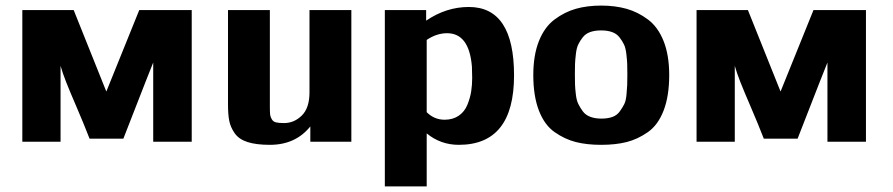

<svg xmlns="http://www.w3.org/2000/svg" viewBox="-20 -508 3200 688"><path d="M60 0V-472H244L361 -180L479 -472H667V0H529V-213V-284L502 -216L422 -11H301Q280 -65 255 -123Q230 -181 217 -214Q204 -247 197 -272V0Z M797 -134V-472H947V-125Q947 -105 948 -97Q949 -89 954 -80.5Q959 -72 969 -69.5Q979 -67 998 -67Q1034 -67 1061.5 -94Q1089 -121 1089 -177V-472H1239V0H1092V-55Q1039 11 947 11Q898 11 867 1Q836 -9 821 -30.5Q806 -52 801.5 -75Q797 -98 797 -134Z M1359 160V-472H1507V-434Q1579 -483 1660 -483Q1822 -483 1822 -238Q1822 11 1624 11Q1559 11 1509 -30V160ZM1509 -365V-308V-106Q1536 -79 1573 -79Q1603 -79 1624 -93.5Q1645 -108 1655 -133Q1665 -158 1668.5 -181Q1672 -204 1672 -229Q1672 -236 1671.5 -249.5Q1671 -263 1671 -270Q1661 -389 1582 -389Q1545 -389 1509 -365Z M1891 -239Q1891 -310 1911 -360.5Q1931 -411 1967 -438Q2003 -465 2043.5 -476.5Q2084 -488 2134 -488Q2184 -488 2225 -476.5Q2266 -465 2302 -438Q2338 -411 2358 -360.5Q2378 -310 2378 -239Q2378 -164 2358 -112Q2338 -60 2301.5 -34.5Q2265 -9 2225.5 1Q2186 11 2134 11Q2083 11 2043.5 1Q2004 -9 1967.5 -34.5Q1931 -60 1911 -112Q1891 -164 1891 -239ZM2040 -241Q2040 -218 2040.5 -204.5Q2041 -191 2043.5 -169.5Q2046 -148 2052.5 -135Q2059 -122 2068.5 -109Q2078 -96 2095 -89.5Q2112 -83 2135 -83Q2158 -83 2174.5 -89Q2191 -95 2201 -109Q2211 -123 2217 -135Q2223 -147 2225 -169.5Q2227 -192 2227.5 -204Q2228 -216 2228 -241Q2228 -266 2227.5 -279Q2227 -292 2224.5 -314Q2222 -336 2216 -348.5Q2210 -361 2200 -374Q2190 -387 2173.5 -393Q2157 -399 2134 -399Q2111 -399 2094.5 -393Q2078 -387 2068 -374Q2058 -361 2052 -348.5Q2046 -336 2043.5 -314Q2041 -292 2040.5 -279Q2040 -266 2040 -241Z M2476 0V-472H2660L2777 -180L2895 -472H3083V0H2945V-213V-284L2918 -216L2838 -11H2717Q2696 -65 2671 -123Q2646 -181 2633 -214Q2620 -247 2613 -272V0Z"/></svg>

Font: Coval
Style: Black
Weight: 1000
Foundry: Context Ltd
Version: Version 001.000